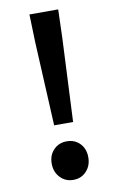

<svg xmlns="http://www.w3.org/2000/svg" viewBox="-87 -805 532 868"><g transform="rotate(-10 178.5 -371.5)"><path d="M116 -628 112 -757H244L240 -628L222 -244H135ZM94 -75Q94 -114 118 -138.5Q142 -163 178 -163Q215 -163 238.5 -138.5Q262 -114 262 -75Q262 -37 238.5 -11.5Q215 14 178 14Q142 14 118 -11.5Q94 -37 94 -75Z"/></g></svg>

Font: Merged Yaku Han JP SemiBold
Style: Regular
Weight: 600
Designer: Ryoko NISHIZUKA 西塚涼子 (kana, bopomofo & ideographs); Paul D. Hunt (Latin, Greek & Cyrillic); Sandoll Communications 산돌커뮤니
Foundry: Adobe
Version: Version 2.004